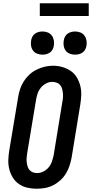

<svg xmlns="http://www.w3.org/2000/svg" viewBox="-20 -1149 564 1177"><path d="M205 8Q175 8 147 1.5Q119 -5 96 -21Q73 -37 58.5 -60.5Q44 -84 37 -111.5Q30 -139 31 -168.5Q32 -198 37 -228L91 -552Q95 -578 103 -602.5Q111 -627 125.5 -650Q140 -673 160 -691.5Q180 -710 204.5 -722Q229 -734 254 -740Q279 -746 305 -746Q335 -746 362.5 -738Q390 -730 413 -714.5Q436 -699 450.5 -675Q465 -651 472 -623.5Q479 -596 478 -566.5Q477 -537 472 -507L419 -183Q414 -157 406 -132.5Q398 -108 384 -85Q370 -62 349.5 -43.5Q329 -25 305 -13Q281 -1 255.5 3.5Q230 8 205 8ZM207 -88Q227 -88 246 -97.5Q265 -107 278.5 -123.5Q292 -140 298.5 -159.5Q305 -179 309 -198L362 -523Q365 -537 366 -551Q367 -565 365.5 -578.5Q364 -592 360.5 -605Q357 -618 348.5 -628Q340 -638 327 -642.5Q314 -647 300 -647Q280 -647 261.5 -637Q243 -627 230 -611Q217 -595 210.5 -575.5Q204 -556 201 -537L147 -212Q145 -198 143.5 -184Q142 -170 143.5 -157Q145 -144 148.5 -131Q152 -118 160 -108Q168 -98 180.5 -93Q193 -88 207 -88ZM440 -814Q423 -814 407.5 -820Q392 -826 382.5 -839Q373 -852 370.5 -868.5Q368 -885 371 -902Q373 -914 379 -925Q385 -936 395 -943Q405 -950 417 -953Q429 -956 440 -956Q457 -956 472.5 -950Q488 -944 497.5 -931Q507 -918 510 -901.5Q513 -885 510 -868Q508 -856 502 -845Q496 -834 486 -827Q476 -820 464 -817Q452 -814 440 -814ZM240 -814Q223 -814 207.5 -820Q192 -826 182.5 -839Q173 -852 170.5 -868.5Q168 -885 171 -902Q173 -914 179 -925Q185 -936 195 -943Q205 -950 217 -953Q229 -956 240 -956Q257 -956 272.5 -950Q288 -944 297.5 -931Q307 -918 310 -901.5Q313 -885 310 -868Q308 -856 302 -845Q296 -834 286 -827Q276 -820 264 -817Q252 -814 240 -814ZM224 -1051V-1129H524V-1051Z"/></svg>

Font: Iosevka Curly Slab Oblique
Style: Bold
Weight: 700
Italic angle: -9°
Monospace: yes
Designer: Belleve Invis
Foundry: Belleve Invis
Version: Version 11.1.0; ttfautohint (v1.8.3)